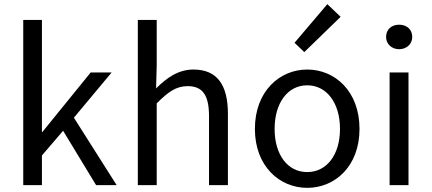

<svg xmlns="http://www.w3.org/2000/svg" viewBox="-20 -892 2080 925"><path d="M92 0H182V-143L284 -262L443 0H542L336 -325L518 -543H417L184 -256H182V-796H92Z M644 0H735V-394C790 -449 828 -477 884 -477C956 -477 987 -434 987 -332V0H1078V-344C1078 -483 1026 -557 912 -557C838 -557 782 -516 732 -466L735 -578V-796H644Z M1460 13C1594 13 1712 -91 1712 -271C1712 -452 1594 -557 1460 -557C1327 -557 1208 -452 1208 -271C1208 -91 1327 13 1460 13ZM1460 -63C1366 -63 1303 -146 1303 -271C1303 -396 1366 -481 1460 -481C1554 -481 1618 -396 1618 -271C1618 -146 1554 -63 1460 -63ZM1446 -641 1621 -811 1557 -872 1399 -686Z M1857 0H1948V-543H1857ZM1903 -655C1939 -655 1966 -680 1966 -714C1966 -751 1939 -773 1903 -773C1867 -773 1840 -751 1840 -714C1840 -680 1867 -655 1903 -655Z"/></svg>

Font: Noto Sans Japanese Regular
Style: Regular
Weight: 400
Designer: Ryoko NISHIZUKA (kana & ideographs); Paul D. Hunt (Latin, Greek & Cyrillic); Wenlong ZHANG (bopomofo); Sandoll Communica
Foundry: Adobe Systems Incorporated
Version: Version 1.000;PS 1;hotconv 1.0.78;makeotf.lib2.5.61930